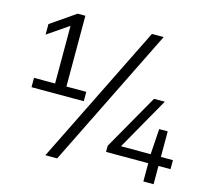

<svg xmlns="http://www.w3.org/2000/svg" viewBox="-121 -952 1265 1162"><g transform="rotate(15 512.0 -371.0)"><path d="M71 -308V-366.5H203V-728L71 -637.5V-703.5L225.5 -810H274V-366.5H398.5V-308ZM258.5 68 691.5 -808H765L332.5 68ZM608 -46.5V-85L805.5 -432H873L686.5 -103H872.5L883 -263H936.5V-103H1012V-46.5H936.5V68H872.5V-46.5Z"/></g></svg>

Font: Encode Sans Expanded Expanded
Style: Regular
Weight: 400
Width: 7
Designer: Multiple Designers
Foundry: Impallari Type
Version: Version 3.000; ttfautohint (v1.8.3) -l 8 -r 50 -G 200 -x 14 